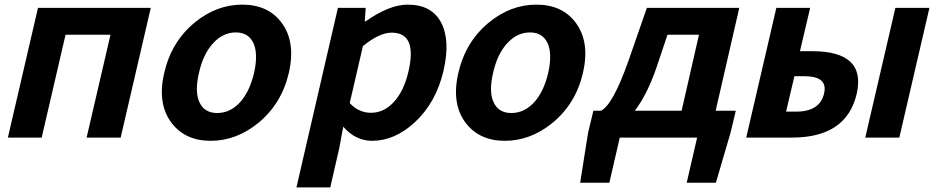

<svg xmlns="http://www.w3.org/2000/svg" viewBox="-20 -594 4047 829"><path d="M144 -560H631L501 0H354L457 -444H263L160 0H14Z M721 -63Q658 -146 689 -279Q720 -414 821 -497Q915 -574 1026 -574Q1137 -574 1195 -497Q1258 -414 1227 -279Q1196 -146 1095 -63Q1000 14 890 14Q780 14 721 -63ZM1017 -153Q1058 -199 1077 -279Q1095 -360 1075 -406Q1054 -454 998 -454Q942 -454 899 -406Q857 -360 839 -279Q820 -199 841 -153Q862 -106 918 -106Q974 -106 1017 -153Z M1439 -560H1559L1555 -502H1559Q1661 -574 1741 -574Q1844 -574 1885 -496Q1925 -419 1895 -289Q1863 -151 1771 -66Q1684 14 1587 14Q1515 14 1462 -47L1445 45L1406 215H1260ZM1678 -151Q1724 -199 1744 -287Q1782 -453 1671 -453Q1618 -453 1547 -395L1490 -149Q1529 -107 1582 -107Q1636 -107 1678 -151Z M1991 -63Q1928 -146 1959 -279Q1990 -414 2091 -497Q2185 -574 2296 -574Q2407 -574 2465 -497Q2528 -414 2497 -279Q2466 -146 2365 -63Q2270 14 2160 14Q2050 14 1991 -63ZM2287 -153Q2328 -199 2347 -279Q2365 -360 2345 -406Q2324 -454 2268 -454Q2212 -454 2169 -406Q2127 -360 2109 -279Q2090 -199 2111 -153Q2132 -106 2188 -106Q2244 -106 2287 -153Z M2813 -298Q2773 -184 2721 -116H2923L2998 -444H2862ZM3157 -116 3134 -20 3071 195H2945L2990 0H2656L2611 195H2485L2519 -20L2542 -116H2575Q2626 -141 2693 -330L2773 -560H3172L3070 -116Z M3332 -560H3478L3434 -373H3486Q3721 -373 3679 -189Q3635 0 3400 0H3202ZM3417 -112Q3520 -112 3538 -190Q3556 -265 3453 -265H3410L3374 -112ZM3846 -560H3993L3863 0H3716Z"/></svg>

Font: KaiGen Gothic CN Bold
Style: Bold
Weight: 700
Designer: Ryoko NISHIZUKA  (kana & ideographs); Paul D. Hunt (Latin, Greek & Cyrillic); Wenlong ZHANG  (bopomofo); Sandoll Communi
Foundry: Adobe Systems Incorporated
Version: Version 1.002.20150501